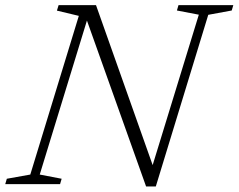

<svg xmlns="http://www.w3.org/2000/svg" viewBox="-43 -702 910 732"><path d="M547 -50 531 -46.5 715 -646 631.5 -662 637.5 -682.5H846.5L840.5 -662L751 -645.5L551 9H514L281 -644.5L295 -645L108.5 -36.5L192 -20.5L186 0H-23L-17 -20.5L72.5 -36.5L257.5 -641.5L174 -661.5L180.5 -682.5H323Z"/></svg>

Font: Newsreader Light
Style: Italic
Weight: 300
Italic angle: -17°
Designer: Hugues Gentile
Foundry: Production Type
Version: Version 1.003